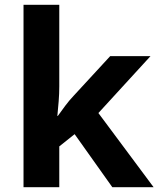

<svg xmlns="http://www.w3.org/2000/svg" viewBox="-20 -780 660 800"><path d="M227 -420Q227 -389 224.5 -358.5Q222 -328 219 -297H221Q236 -318 252 -339.5Q268 -361 286 -380L439 -546H607L390 -309L620 0H448L291 -221L227 -170V0H78V-760H227Z"/></svg>

Font: Noto Sans Vithkuqi
Style: Bold
Weight: 700
Version: Version 1.001; ttfautohint (v1.8.4.7-5d5b)